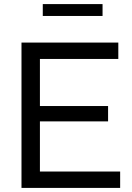

<svg xmlns="http://www.w3.org/2000/svg" viewBox="-20 -918 645 938"><path d="M567 -80V0H85V-710H558V-630H175V-400H508V-325H175V-80ZM189 -840V-898H481V-840Z"/></svg>

Font: Rising Sun
Style: Regular
Weight: 400
Designer: Matt McInerney, Pablo Impallari, Rodrigo Fuenzalida (Raleway font), Stephen Hutchings (Greek), Cristiano Sobral (main ch
Foundry: The Rising Sun Project Authors
Version: Version 4.327; ttfautohint (v1.8.4.7-5d5b-dirty)